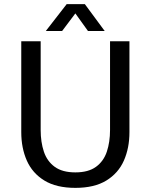

<svg xmlns="http://www.w3.org/2000/svg" viewBox="-20 -900 730 930"><path d="M345 10Q253 10 195 -25.5Q137 -61 110 -122Q83 -183 83 -260V-700H177V-270Q177 -212 192.5 -165.5Q208 -119 245 -92Q282 -65 345 -65Q408 -65 445 -92Q482 -119 497.5 -165.5Q513 -212 513 -270V-700H607V-260Q607 -183 580 -122Q553 -61 495 -25.5Q437 10 345 10ZM202 -750 303 -880H391L487 -750H406L345 -835L281 -750Z"/></svg>

Font: Hedvig Letters Sans
Style: Regular
Weight: 400
Designer: Alexander Örn & Tor Weibull
Foundry: Kanon Foundry
Version: Version 1.000; ttfautohint (v1.8.4.7-5d5b)